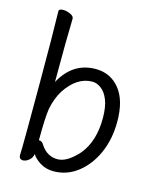

<svg xmlns="http://www.w3.org/2000/svg" viewBox="-110 -786 720 880"><g transform="rotate(15 250.0 -346.0)"><path d="M228 17Q191 17 163.5 -0.5Q136 -18 125 -37Q122 -18 107.5 -6.5Q93 5 79 5Q61 4 61 -15Q61 -27 62 -54Q63 -81 63 -350Q63 -591 60 -699Q61 -709 81 -709Q97 -709 114.5 -701Q132 -693 132 -681Q129 -589 129 -380Q186 -486 295 -486Q365 -486 408.5 -432.5Q452 -379 452 -278Q452 -195 422.5 -128.5Q393 -62 342 -22.5Q291 17 228 17ZM231 -41Q277 -41 330 -101Q384 -167 384 -276Q384 -329 371 -362Q358 -395 337 -410.5Q316 -426 295 -426Q222 -426 168 -344Q144 -305 134 -254Q127 -210 127 -103Q128 -103 130 -103Q143 -103 152 -86Q182 -41 231 -41Z"/></g></svg>

Font: LXGW WenKai Mono Lite
Style: Regular
Weight: 400
Monospace: yes
Designer: LXGW / Fontworks Inc.
Foundry: LXGW / Fontworks Inc.
Version: Version 1.520; June 14, 2025